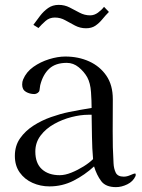

<svg xmlns="http://www.w3.org/2000/svg" viewBox="-20 -770 584 788"><path d="M362 -117Q358 -162 357.5 -207.5Q357 -253 356 -299H342Q311 -299 273.5 -289.5Q236 -280 202 -261Q168 -242 146.5 -213.5Q125 -185 125 -148Q125 -100 152 -75.5Q179 -51 225 -51Q247 -51 273 -61.5Q299 -72 323 -87Q347 -102 362 -117ZM537 -53Q537 -49 536 -47Q526 -25 502.5 -13.5Q479 -2 456 -2Q414 -2 395.5 -26.5Q377 -51 366 -87Q328 -52 282 -28.5Q236 -5 183 -5Q146 -5 113.5 -19.5Q81 -34 61 -62Q41 -90 41 -130Q41 -172 62.5 -202.5Q84 -233 117.5 -254.5Q151 -276 189.5 -289.5Q228 -303 262 -310Q285 -315 309 -319Q333 -323 356 -327Q356 -355 353.5 -392Q351 -429 338 -453Q325 -476 303 -494Q281 -512 254 -512Q208 -512 182 -488Q156 -464 145 -420Q144 -415 143.5 -409.5Q143 -404 142 -399Q141 -393 134.5 -388.5Q128 -384 121 -384Q102 -384 86.5 -393Q71 -402 71 -423Q71 -435 75 -444Q88 -475 117 -495.5Q146 -516 181.5 -527Q217 -538 248 -538Q302 -538 346 -518Q390 -498 416.5 -459.5Q443 -421 443 -363Q443 -298 442.5 -232Q442 -166 446 -100Q447 -78 455 -61.5Q463 -45 488 -45Q501 -45 515.5 -51.5Q530 -58 534 -58Q537 -58 537 -53ZM427 -721Q413 -707 400 -691Q387 -675 371.5 -664.5Q356 -654 333 -654Q309 -654 288 -665Q267 -676 247.5 -687Q228 -698 205 -698Q183 -698 167 -684Q151 -670 138 -655L117 -668Q130 -686 144.5 -705Q159 -724 177.5 -737Q196 -750 221 -750Q245 -750 265.5 -739.5Q286 -729 306.5 -718Q327 -707 350 -707Q367 -707 382 -718Q397 -729 407 -742Z"/></svg>

Font: Kaisei Tokumin
Style: Regular
Weight: 400
Designer: Font-Kai, 金井和夫
Foundry: KAZUO KANAI
Version: Version 5.003